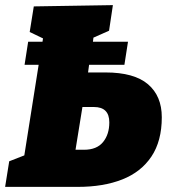

<svg xmlns="http://www.w3.org/2000/svg" viewBox="-26 -730 672 750"><path d="M-6 0 10 -100 69 -123 125 -477H70L84 -567H140L142 -580L90 -605L106 -705L415 -710L400 -610L339 -583L337 -567H474L460 -477H322L318 -447H386Q498 -447 552 -401Q606 -355 606 -272Q606 -179 565.5 -118.5Q525 -58 451.5 -29Q378 0 278 0ZM341 -312H296L269 -145H302Q352 -145 376.5 -175Q401 -205 401 -252Q401 -312 341 -312Z"/></svg>

Font: Bitter Black
Style: Italic
Weight: 900
Italic angle: -9°
Designer: Sol Matas, and Bitter project Authors
Foundry: Sol Matas
Version: Version 2.001